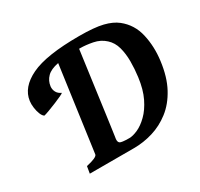

<svg xmlns="http://www.w3.org/2000/svg" viewBox="-135 -800 1011 971"><g transform="rotate(-30 370.5 -315.0)"><path d="M50.3 -470.2Q60.1 -544.4 149.2 -587.2Q238.3 -629.9 429.7 -629.9Q519 -629.9 567.4 -617.9Q615.7 -606 645.5 -582.5Q701.7 -538.1 718 -466.1Q734.4 -394 724.1 -315.4Q712.9 -227.5 680.2 -167Q647.5 -106.4 600.3 -69.8Q553.2 -33.2 498.3 -16.6Q443.4 0 387.2 0H129.4L136.2 -40.5Q199.2 -54.2 202.1 -70.3L270.5 -564.5Q224.6 -555.7 203.4 -533.9Q182.1 -512.2 178.2 -481.4Q176.3 -463.9 184.3 -448.5Q192.4 -433.1 211.4 -424.8Q210 -421.9 192.6 -413.8Q175.3 -405.8 152.1 -396.2Q128.9 -386.7 107.9 -378.9Q86.9 -371.1 77.6 -369.1Q67.9 -374.5 60.8 -391.8Q53.7 -409.2 50.8 -430.9Q47.9 -452.6 50.3 -470.2ZM403.8 -574.2H398.4Q380.9 -445.8 369.1 -359.1Q357.4 -272.5 350.1 -219.2Q342.8 -166 338.9 -138.4Q335 -110.8 333.5 -100.3Q332 -89.8 331.8 -89.1Q331.5 -88.4 331.5 -87.9Q329.1 -69.8 337.9 -62.7Q346.7 -55.7 392.6 -55.7Q413.6 -55.7 442.6 -68.6Q471.7 -81.5 501.2 -110.4Q530.8 -139.2 553.7 -186Q576.7 -232.9 585.4 -300.8Q591.3 -345.2 591.3 -389.4Q591.3 -433.6 581.1 -471.2Q570.8 -508.8 544.4 -532.7Q516.6 -558.6 476.6 -566.4Q436.5 -574.2 403.8 -574.2Z"/></g></svg>

Font: Gentium Book Plus
Style: Bold Italic
Weight: 700
Italic angle: -8°
Designer: Victor Gaultney, Annie Olsen, Iska Routamaa, Becca Hirsbrunner
Foundry: SIL International
Version: Version 6.101